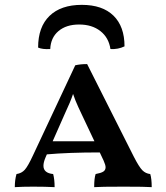

<svg xmlns="http://www.w3.org/2000/svg" viewBox="-20 -769 685 791"><path d="M605 2Q580 0 490 0Q392 0 368 2Q368 -35 374 -52Q396 -56 405.5 -62Q415 -68 415 -80Q415 -89 407 -107L391 -141Q262 -141 173 -133L167 -119Q159 -100 159 -86Q159 -56 199 -52Q205 -30 205 2Q167 0 116 0Q73 0 41 2Q41 -28 48 -52Q69 -55 82 -69.5Q95 -84 115 -127L290 -500Q311 -505 339 -505L531 -124Q553 -81 566.5 -67.5Q580 -54 599 -52Q605 -33 605 2ZM369 -187 318 -295Q315 -301 302.5 -328Q290 -355 281 -382Q271 -351 246 -298L197 -187ZM317 -749Q402 -749 447.5 -704.5Q493 -660 493 -578Q466 -565 435 -567Q428 -614 393.5 -641Q359 -668 306 -668Q253 -668 221 -641Q189 -614 187 -567Q155 -565 137 -573Q137 -658 184 -703.5Q231 -749 317 -749Z"/></svg>

Font: Vollkorn SC SemiBold
Style: Regular
Weight: 600
Designer: Friedrich Althausen
Foundry: Friedrich Althausen
Version: Version 4.015